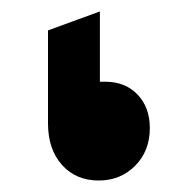

<svg xmlns="http://www.w3.org/2000/svg" viewBox="-20 -311 338 336"><path d="M164.1 -168Q199.2 -168 220.7 -145.5Q242.2 -123 242.2 -86.9Q242.2 -46.9 216.6 -21Q190.9 4.9 152.8 4.9Q112.8 4.9 88.4 -22.5Q64 -49.8 64 -95.2V-257.8L154.8 -291V-168Z"/></svg>

Font: Tajawal
Style: Bold
Weight: 700
Designer: Boutros Fonts
Foundry: Created by Boutros International 2017
Version: Version 1.700